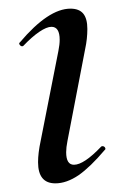

<svg xmlns="http://www.w3.org/2000/svg" viewBox="-20 -415 287 444"><path d="M162 -10Q134 9 108 9Q68 9 68 -40Q68 -61 74 -89L115 -297Q118 -312 118 -323Q118 -353 99 -353Q88 -353 71 -341.5Q54 -330 34 -309Q33 -308 31 -308Q28 -308 25.5 -311.5Q23 -315 26 -317Q92 -395 143 -395Q163 -395 172.5 -383.5Q182 -372 182 -348Q182 -325 177 -302L136 -89Q133 -74 133 -63Q133 -34 151 -34Q174 -34 214 -76Q215 -77 217 -77Q221 -77 223 -73.5Q225 -70 222 -68Q189 -29 162 -10Z"/></svg>

Font: CormorantInfant-MediumItalic
Style: Italic
Weight: 500
Italic angle: -10°
Designer: Christian Thalmann (Catharsis Fonts)
Foundry: Catharsis Fonts
Version: Version 3.303